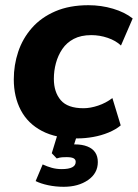

<svg xmlns="http://www.w3.org/2000/svg" viewBox="-20 -521 530 738"><path d="M278 11Q196 11 141.5 -17.5Q87 -46 60 -97.5Q33 -149 33 -216Q33 -271 50 -322Q67 -373 102.5 -413.5Q138 -454 192.5 -477.5Q247 -501 320 -501Q369 -501 414.5 -487.5Q460 -474 490 -450L445 -346Q425 -365 394 -375.5Q363 -386 331 -386Q291 -386 263.5 -371.5Q236 -357 219.5 -332.5Q203 -308 195 -278.5Q187 -249 187 -218Q187 -167 213.5 -136Q240 -105 301 -105Q327 -105 357 -115Q387 -125 412 -144L444 -39Q425 -23 397 -11.5Q369 0 338 5.5Q307 11 278 11ZM225 197Q194 197 165.5 191Q137 185 117 175L144 111Q161 119 179 124Q197 129 217 129Q244 129 257.5 122Q271 115 271 101Q271 92 263 87.5Q255 83 236 83Q228 83 219 83.5Q210 84 198 88L179 68L206 -20H282L258 56L222 42Q234 38 246 36Q258 34 268 34Q296 34 316 42Q336 50 346 65Q356 80 356 102Q356 145 318.5 171Q281 197 225 197Z"/></svg>

Font: Nunito Sans 12pt ExtraLight ExtraBold
Style: Italic
Weight: 800
Italic angle: -9°
Version: Version 3.101;gftools[0.9.27]